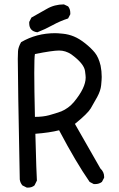

<svg xmlns="http://www.w3.org/2000/svg" viewBox="-20 -842 540 874"><path d="M108 12H102L82 2Q72 -10 70 -25Q61 -482 61 -574Q61 -591 62 -609Q63 -627 76 -650Q146 -691 231 -691Q242 -691 267 -688.5Q292 -686 316.5 -676Q341 -666 368 -644.5Q395 -623 412 -602Q429 -581 438 -543Q443 -518 443 -492Q443 -480 440.5 -454.5Q438 -429 422.5 -400.5Q407 -372 393 -348.5Q379 -325 321 -278L437 -75Q454 -59 454 -38V-33L444 -14Q431 -4 413 -4H407L388 -14Q326 -103 249 -249Q206 -238 141 -233Q146 -43 148 -20L137 2Q125 12 108 12ZM139 -310Q176 -310 203.5 -317.5Q231 -325 259 -335Q292 -349 316 -377Q370 -442 370 -489Q370 -497 367 -519Q362 -553 304 -595Q278 -612 249 -612Q219 -612 139 -596Q136 -582 136 -510Q136 -439 139 -310ZM150 -695Q113 -700 113 -736V-742L123 -762Q158 -781 193 -801.5Q228 -822 271 -822L290 -813Q300 -801 300 -783V-777L290 -758Q253 -746 219.5 -727.5Q186 -709 150 -695Z"/></svg>

Font: Xiaolai SC
Style: Regular
Weight: 400
Designer: Nozomi Seto 瀬戸のぞみ
Version: Version 3.11;December 4, 2020;FontCreator 13.0.0.2613 64-bit